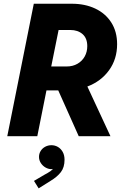

<svg xmlns="http://www.w3.org/2000/svg" viewBox="-20 -740 699 1043"><path d="M163.6 -719.7H370.6Q441.4 -719.7 497.1 -693.6Q552.7 -667.5 584.5 -617.9Q616.2 -568.4 616.2 -500Q616.2 -419.4 572.8 -358.9Q529.3 -298.3 454.6 -270L580.1 0H407.7L296.4 -249H232.4L182.6 0H19.5ZM342.3 -378.9Q375.5 -378.9 400.9 -393.6Q426.3 -408.2 440.2 -433.3Q454.1 -458.5 454.1 -489.3Q454.1 -532.2 428.5 -554.7Q402.8 -577.1 361.8 -577.1H298.3L258.3 -378.9ZM164.6 242.7 223.6 208Q229 205.1 237.1 200.7Q245.1 196.3 253.2 190.4Q261.2 184.6 267.6 177.7Q261.7 178.7 258.3 178.7Q242.7 178.7 227.3 169.9Q211.9 161.1 201.9 145.8Q191.9 130.4 191.9 112.3Q191.9 94.7 200.9 80.1Q210 65.4 225.6 57.1Q241.2 48.8 259.3 48.8Q278.3 48.8 294.4 58.1Q310.5 67.4 320.6 85.2Q330.6 103 330.6 127.9Q330.6 168.9 310.8 194.8Q291 220.7 254.4 242.7L189.9 283.2Z"/></svg>

Font: Reddit Sans Fudge ExBold Italic
Style: Regular
Weight: 800
Italic angle: -11.25°
Designer: Stephen Hutchings
Version: Version 1.013